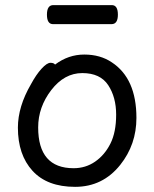

<svg xmlns="http://www.w3.org/2000/svg" viewBox="-20 -705 602 749"><path d="M267.1 -48.8Q314 -48.8 351.1 -74.5Q388.2 -100.1 410.6 -144.5Q433.1 -189 433.1 -257.8Q433.1 -325.7 402.1 -372.8Q371.1 -419.9 301 -419.9Q231 -419.9 179.9 -353.5Q128.9 -287.1 128.9 -208Q128.9 -48.8 267.1 -48.8ZM272.9 23.9Q164.1 23.9 106.9 -38.6Q49.8 -101.1 49.8 -207Q49.8 -289.1 101.1 -377Q121.1 -414.1 142.1 -437Q163.1 -460 176.8 -460Q189.9 -460 194.8 -453.1Q246.6 -492.2 308.8 -492.2Q371.1 -492.2 416 -461.9Q512.2 -398.9 512.2 -245.1Q512.2 -141.1 449.2 -62Q380.9 23.9 272.9 23.9ZM415 -610.8H187Q163.1 -610.8 163.1 -647.9Q163.1 -685.1 188 -685.1H416Q439.9 -685.1 439.9 -647.9Q439.9 -610.8 415 -610.8Z"/></svg>

Font: LXGW WenKai Screen R
Style: Regular
Weight: 400
Designer: Fontworks Inc.
Version: Version 1.235;May 31, 2022